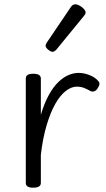

<svg xmlns="http://www.w3.org/2000/svg" viewBox="-20 -858 493 893"><path d="M134 15Q117 15 108.5 9.5Q100 4 100 -7V-493Q100 -504 108.5 -509.5Q117 -515 134 -515Q152 -515 161 -509.5Q170 -504 170 -493V-324Q186 -378 207 -416Q228 -454 251.5 -476.5Q275 -499 299 -509Q323 -519 345 -519Q371 -519 397 -508.5Q423 -498 436 -482Q443 -476 442.5 -467.5Q442 -459 434 -447Q427 -436 417.5 -433Q408 -430 398 -436Q386 -443 371 -449Q356 -455 337 -455Q312 -455 286 -435Q260 -415 237.5 -375.5Q215 -336 197 -276Q179 -216 170 -138V-7Q170 4 161 9.5Q152 15 134 15ZM225 -617Q216 -617 204 -627Q192 -637 192 -645Q192 -648 193 -651Q194 -654 197 -659L310 -826Q314 -832 319 -835Q324 -838 330 -838Q339 -838 350 -832Q361 -826 369.5 -817Q378 -808 378 -801Q378 -795 376 -791.5Q374 -788 368 -781L242 -627Q232 -617 225 -617Z"/></svg>

Font: Playwrite GB S Light
Style: Regular
Weight: 300
Designer: Veronika Burian, José Scaglione
Foundry: TypeTogether
Version: Version 1.002